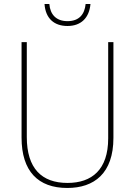

<svg xmlns="http://www.w3.org/2000/svg" viewBox="-20 -923 669 953"><path d="M429 -903H405C400 -852 373 -818 315 -818C259 -818 229 -851 225 -903H201C206 -831 249 -794 315 -794C382 -794 423 -834 429 -903ZM543 -239V-714H517V-236C517 -81 436 -15 315 -15C187 -15 113 -87 113 -243V-714H87V-240C87 -73 169 10 314 10C447 10 543 -62 543 -239Z"/></svg>

Font: Noto Sans Devanagari SemiCondensed Thin
Style: Regular
Weight: 100
Width: 4
Designer: Jelle Bosma - Monotype Design Team
Foundry: Monotype Imaging Inc.
Version: Version 2.004